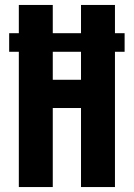

<svg xmlns="http://www.w3.org/2000/svg" viewBox="-20 -755 540 775"><path d="M56 0V-546H17V-621H56V-735H193V-621H307V-735H444V-621H483V-546H444V0H307V-319H193V0ZM307 -433V-546H193V-433Z"/></svg>

Font: Iosevka Curly Heavy
Style: Regular
Weight: 900
Monospace: yes
Designer: Belleve Invis
Foundry: Belleve Invis
Version: Version 22.1.2; ttfautohint (v1.8.4)